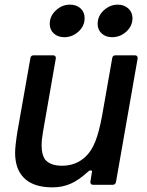

<svg xmlns="http://www.w3.org/2000/svg" viewBox="-20 -795 632 826"><path d="M53 -80Q45 -106 45 -138Q45 -166 55 -229L111 -546Q113 -557 125 -557H208Q215 -557 218 -553Q221 -549 220 -543L165 -228Q159 -194 159 -169Q159 -131 173 -110Q195 -82 247 -82Q306 -82 347 -120Q373 -144 389.5 -185Q406 -226 419 -296L463 -546Q465 -557 477 -557H561Q567 -557 570 -553Q573 -549 572 -543L479 -12Q476 0 465 0H381Q374 0 371 -4Q368 -8 369 -14L375 -52L376 -56Q376 -62 370 -62Q364 -62 357 -55Q319 -20 283.5 -4.5Q248 11 206 11Q83 11 53 -80ZM194 -692Q194 -726 220.5 -750.5Q247 -775 281 -775Q309 -775 326.5 -759Q344 -743 344 -717Q344 -683 317.5 -659Q291 -635 257 -635Q229 -635 211.5 -651Q194 -667 194 -692ZM400 -692Q400 -726 426.5 -750.5Q453 -775 487 -775Q514 -775 532 -758.5Q550 -742 550 -717Q550 -683 523.5 -659Q497 -635 462 -635Q435 -635 417.5 -651Q400 -667 400 -692Z"/></svg>

Font: Open Sauce Two Medium Italic
Style: Regular
Weight: 500
Italic angle: -10°
Designer: Alfredo Marco Pradil
Foundry: Creative Sauce Fz LLC
Version: Version 1.477